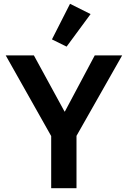

<svg xmlns="http://www.w3.org/2000/svg" viewBox="-20 -989 672 1009"><path d="M249 0V-274L10 -698H158L319 -403H321L478 -698H622L382 -275V0ZM330 -744 253 -782 348 -969 456 -915Z"/></svg>

Font: IBM Plex Sans Thai Looped SemiBold
Style: Regular
Weight: 600
Designer: Mike Abbink, Paul van der Laan, Pieter van Rosmalen, Ben Mitchell, Mark Frömberg
Foundry: Bold Monday
Version: Version 1.1